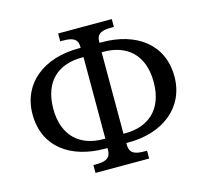

<svg xmlns="http://www.w3.org/2000/svg" viewBox="-106 -853 1072 992"><g transform="rotate(-15 429.5 -357.0)"><path d="M286 16H573V-26H560C515 -26 480 -33 480 -82V-92H493C675 -92 809 -194 809 -360C809 -534 675 -628 493 -628H480V-635C480 -681 515 -688 560 -688H573V-730H286V-688H299C344 -688 379 -681 379 -635V-628H367C182 -628 50 -526 50 -360C50 -186 182 -92 367 -92H379V-82C379 -33 344 -26 299 -26H286ZM371 -142C249 -142 161 -212 161 -360C161 -509 249 -578 371 -578H381V-142ZM478 -142V-578H488C610 -578 698 -509 698 -360C698 -212 610 -142 488 -142Z"/></g></svg>

Font: Noto Serif
Style: Regular
Weight: 400
Designer: Monotype Design Team
Foundry: Monotype Imaging Inc.
Version: Version 2.015